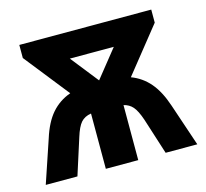

<svg xmlns="http://www.w3.org/2000/svg" viewBox="-85 -642 792 738"><g transform="rotate(-15 311.5 -273.0)"><path d="M10 0 67 -169Q86 -230 116.5 -265Q147 -300 192 -316L51 -494V-546H576V-494L433 -315Q476 -299 506 -264Q536 -229 556 -169L613 0H487L441 -144Q428 -182 414 -198Q400 -214 378 -219V0H249V-220Q223 -216 208.5 -199.5Q194 -183 182 -144L136 0ZM225 -445 312 -335 400 -445Z"/></g></svg>

Font: BC Sans
Style: Bold
Weight: 700
Designer: Monotype Design Team
Province of B.C.
Foundry: Monotype Imaging Inc.
Version: Version 2.000;GOOG;noto-source:20170915:90ef993387c0